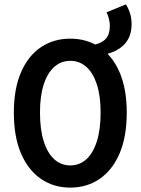

<svg xmlns="http://www.w3.org/2000/svg" viewBox="-20 -842 640 874"><path d="M465 -596 407 -638Q445 -646 462.5 -666.5Q480 -687 480 -724Q480 -741 475.5 -757.5Q471 -774 465 -786L553 -822Q564 -806 571.5 -782.5Q579 -759 579 -732Q579 -679 550.5 -645Q522 -611 465 -596ZM300 12Q224 12 166 -28Q108 -68 75.5 -144Q43 -220 43 -330Q43 -437 75.5 -512.5Q108 -588 166 -627Q224 -666 300 -666Q376 -666 434 -627Q492 -588 524.5 -512.5Q557 -437 557 -330Q557 -220 524.5 -144Q492 -68 434 -28Q376 12 300 12ZM300 -89Q342 -89 373 -117Q404 -145 421 -199Q438 -253 438 -330Q438 -405 421 -457.5Q404 -510 373 -537.5Q342 -565 300 -565Q258 -565 227 -537.5Q196 -510 179 -457.5Q162 -405 162 -330Q162 -253 179 -199Q196 -145 227 -117Q258 -89 300 -89Z"/></svg>

Font: Source Code Pro SemiBold
Style: Regular
Weight: 600
Monospace: yes
Designer: Paul D. Hunt, Teo Tuominen
Foundry: Adobe Systems Incorporated
Version: Version 1.018;hotconv 1.0.116;makeotfexe 2.5.65601